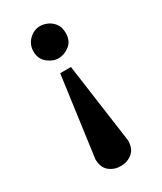

<svg xmlns="http://www.w3.org/2000/svg" viewBox="-179 -565 699 830"><g transform="rotate(-30 170.0 -150.5)"><path d="M250 -418Q250 -379.4 223.9 -359.1Q197.8 -338.9 168.9 -338.9Q141.1 -338.9 115 -360.1Q88.9 -381.3 88.9 -418Q88.9 -452.6 112.8 -476.3Q136.7 -500 168.9 -500Q185.5 -500 204.3 -491.7Q223.1 -483.4 236.6 -465.6Q250 -447.8 250 -418ZM251 118.2Q251 159.2 226.8 179.2Q202.6 199.2 168.9 199.2Q136.2 199.2 112.1 179.4Q87.9 159.7 87.9 118.2L142.1 -279.8H195.8Z"/></g></svg>

Font: Charis
Style: Bold
Weight: 700
Designer: Walt Agee, Miriam Martin, Annie Olsen, Victor Gaultney, Lorna Priest, Alan Ward, Bob Hallissy, Martin Hosken, Sharon Cor
Foundry: SIL Global
Version: Version 7.000